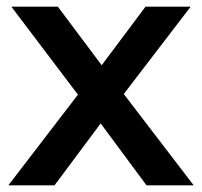

<svg xmlns="http://www.w3.org/2000/svg" viewBox="-20 -554 604 574"><path d="M418 0 281 -185 143 0H5L213 -271L14 -534H153L284 -359L415 -534H550L350 -273L559 0Z"/></svg>

Font: mBank SemiBold
Style: Regular
Weight: 600
Designer: Julieta Ulanovsky
Foundry: Julieta Ulanovsky
Version: Version 7.200